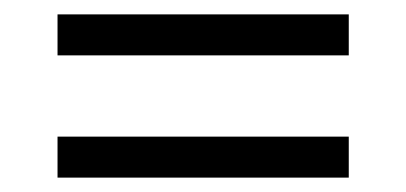

<svg xmlns="http://www.w3.org/2000/svg" viewBox="-20 -429 565 267"><path d="M465 -409V-352H60V-409ZM465 -239V-182H60V-239Z"/></svg>

Font: Sawarabi Mincho
Style: Regular
Weight: 400
Version: Version 1.00